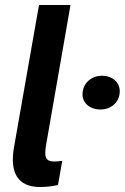

<svg xmlns="http://www.w3.org/2000/svg" viewBox="-20 -740 499 768"><path d="M140 8C166 8 190 5 212 0L229 -97C218 -95 207 -94 197 -94C161 -94 156 -113 165 -164L262 -720H136L36 -151C18 -48 52 8 140 8ZM382 -302C424 -302 459 -331 459 -375C459 -410 431 -437 387 -437C345 -437 310 -406 310 -363C310 -328 339 -302 382 -302Z"/></svg>

Font: Fixel Text 20240404 SemiBold
Style: Italic
Weight: 600
Width: 4
Italic angle: -10°
Designer: AlfaBravo + MacPaw
Foundry: Kyrylo Tkachov, Marchela Mozhyna, Serhii Makarenko, Maria Weinstein, Zakhar Kryvoshyya
Version: Version 1.211;Glyphs 3.2 (3225)